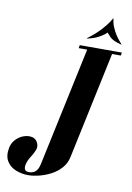

<svg xmlns="http://www.w3.org/2000/svg" viewBox="-128 -923 679 988"><g transform="rotate(10 211.5 -429.0)"><path d="M267 -739 265 -740Q308 -772 332.5 -799Q357 -826 368.5 -843.5Q380 -861 381 -864H383L367 -789Q366 -787 354.5 -777.5Q343 -768 321.5 -757Q300 -746 267 -739ZM445 -739Q400 -750 383.5 -768Q367 -786 365 -789L381 -864H383Q383 -861 386.5 -843.5Q390 -826 404 -799Q418 -772 447 -740ZM89 6Q114 6 145.5 -1.5Q177 -9 207 -24.5Q237 -40 259.5 -65Q282 -90 289 -124L411 -699H281L145 -61Q141 -42 133.5 -31Q126 -20 115.5 -15Q105 -10 92 -10Q81 -10 75 -14Q69 -18 67.5 -26Q66 -34 68 -45Q73 -67 86 -87Q99 -107 107.5 -127Q116 -147 106 -167Q97 -186 77 -190.5Q57 -195 34.5 -187.5Q12 -180 -6 -162Q-24 -144 -30 -118Q-39 -73 -22 -45.5Q-5 -18 26 -6Q57 6 89 6ZM236 -699 233 -683H288L281 -699ZM411 -699 398 -683H453L456 -699Z"/></g></svg>

Font: Emberly Black
Style: Italic
Weight: 900
Italic angle: -12°
Designer: Rajesh Rajput
Foundry: Rajesh Rajput
Version: Version 1.000